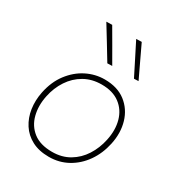

<svg xmlns="http://www.w3.org/2000/svg" viewBox="-184 -903 966 1036"><g transform="rotate(30 298.5 -385.0)"><path d="M272 9Q210.5 9 166.5 -14.2Q122.5 -37.5 96.8 -77.5Q71 -117.5 63.5 -168Q56 -218.5 67 -273Q82 -346.5 121.2 -398.2Q160.5 -450 214 -477Q267.5 -504 326 -504Q406 -504 457 -464.5Q508 -425 527 -360.8Q546 -296.5 530 -222Q515.5 -154 479 -102Q442.5 -50 389.5 -20.5Q336.5 9 272 9ZM274 -23Q335 -23 381.2 -50.5Q427.5 -78 457.2 -124.5Q487 -171 499 -228Q513.5 -296 498 -351.2Q482.5 -406.5 439 -439.2Q395.5 -472 326 -472Q265.5 -472 218.5 -445.2Q171.5 -418.5 140.8 -372Q110 -325.5 98 -267Q84.5 -202.5 98.8 -146.8Q113 -91 156.5 -57Q200 -23 274 -23ZM294 -586Q265 -634 235.8 -682Q206.5 -730 177 -778L213 -779Q240.5 -732 268.5 -683.5Q296.5 -635 324 -587ZM460 -586Q435.5 -635 411 -683.2Q386.5 -731.5 363 -778L397 -779Q419.5 -732 442.2 -683.5Q465 -635 488 -587Z"/></g></svg>

Font: Commissioner Thin
Style: Italic
Weight: 100
Italic angle: -12°
Designer: Kostas Bartsokas
Foundry: Kostas Bartsokas
Version: Version 1.000; ttfautohint (v1.8.3)